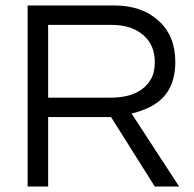

<svg xmlns="http://www.w3.org/2000/svg" viewBox="-20 -682 709 702"><path d="M156 0H81V-662H398Q499 -662 560 -606Q621 -551 621 -455Q621 -331 518 -286Q489 -273 461 -267L635 0H546L386 -254H156ZM156 -325H385Q491 -325 531 -391Q546 -416 546 -455Q546 -518 503 -554.5Q460 -591 389 -591H156Z"/></svg>

Font: Questrial
Style: Regular
Weight: 400
Designer: Joe Prince
Foundry: Joe Prince
Version: Version 1.002